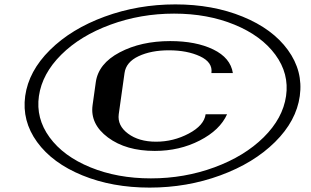

<svg xmlns="http://www.w3.org/2000/svg" viewBox="-20 -812 1415 874"><path d="M258.8 -563Q171.9 -476.6 157.2 -375Q142.6 -273.4 205.6 -187Q268.6 -100.6 391.6 -50.3Q514.6 0 667 0Q819.3 0 956.1 -50.3Q1092.8 -100.6 1180.2 -187Q1267.6 -273.4 1282.2 -375Q1296.9 -476.6 1233.4 -563Q1169.9 -649.4 1047.4 -699.7Q924.8 -750 772.5 -750Q620.1 -750 482.9 -699.7Q345.7 -649.4 258.8 -563ZM148.9 -165.5Q79.1 -261.7 94.7 -375Q110.4 -488.3 207.5 -584.5Q304.7 -680.7 456.5 -736.3Q608.4 -792 778.3 -792Q948.2 -792 1084.5 -736.3Q1220.7 -680.7 1290.5 -584.5Q1360.4 -488.3 1344.7 -375Q1329.1 -261.7 1231.9 -165.5Q1134.8 -69.3 982.9 -13.7Q831.1 42 661.1 42Q491.2 42 355 -13.7Q218.8 -69.3 148.9 -165.5ZM520.5 -292Q513.7 -240.2 563 -203.6Q612.3 -167 690.4 -167Q769.5 -167 839.4 -204.1Q909.2 -241.2 916 -292H1013.7Q981.4 -219.7 889.2 -172.4Q796.9 -125 684.6 -125Q553.7 -125 471.7 -186Q389.6 -247.1 401.4 -333L416 -437.5Q427.7 -522.5 524.9 -573.7Q622.1 -625 754.9 -625Q872.1 -625 950.7 -586.9Q1029.3 -548.8 1040 -479.5H942.4Q949.2 -528.3 890.6 -555.7Q832 -583 749 -583Q668 -583 610.8 -556.2Q553.7 -529.3 546.9 -479.5Z"/></svg>

Font: okolaks
Style: BoldItalic
Weight: 600
Width: 8
Italic angle: -8°
Version: Version 000.6.0